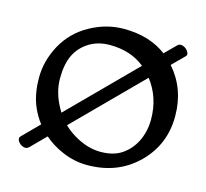

<svg xmlns="http://www.w3.org/2000/svg" viewBox="-78 -564 707 659"><g transform="rotate(15 276.0 -234.0)"><path d="M66.4 -134.8Q46.9 -178.7 46.9 -238.8Q46.9 -298.8 77.6 -355.2Q108.4 -411.6 166 -443.6Q223.6 -475.6 285.6 -475.6Q377 -475.6 438 -429.7L475.1 -466.8Q483.4 -476.1 495.6 -471.9Q507.8 -467.8 514.6 -456.8Q521.5 -445.8 514.2 -439.5L472.2 -397.5Q532.7 -328.6 532.7 -231.9Q533.2 -130.4 462.6 -60.8Q392.1 8.8 283.7 8.8Q237.8 8.8 194.8 -9.8Q157.2 -25.9 127.9 -51.3L77.1 0Q67.9 9.3 55.9 5.1Q43.9 1 37.4 -9.5Q30.8 -20 38.1 -27.3L95.7 -85.4Q78.6 -107.4 66.4 -134.8ZM145 -154.8Q148.4 -148.4 152.3 -142.1L377.9 -369.1Q328.1 -409.7 253.4 -409.7Q210.9 -409.7 179.2 -389.4Q147.5 -369.1 132.3 -336.7Q117.2 -304.2 117.2 -254.4Q117.2 -204.6 145 -154.8ZM410.6 -335.4 182.1 -105.5Q199.2 -88.9 220.2 -76.2Q268.6 -46.9 316.2 -46.9Q363.8 -46.9 393.8 -68.4Q423.8 -89.8 439.7 -124Q455.6 -158.2 455.6 -199.2Q455.6 -277.3 410.6 -335.4Z"/></g></svg>

Font: Della Respira
Style: Regular
Weight: 500
Version: Version 0.201